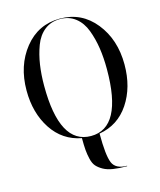

<svg xmlns="http://www.w3.org/2000/svg" viewBox="-143 -861 1011 1212"><g transform="rotate(-15 362.5 -255.0)"><path d="M535 247V250Q482 250 444 244Q406 238 380.5 223.5Q355 209 340 192Q325 175 317.5 144Q310 113 307.5 83Q305 53 305 5Q183 -18 114 -123Q45 -228 45 -375Q45 -538 134 -649Q223 -760 365 -760Q507 -760 596 -649Q685 -538 685 -375Q685 -226 614.5 -120.5Q544 -15 420 6Q420 149 440.5 198Q461 247 535 247ZM160 -375Q160 7 365 7Q570 7 570 -375Q570 -449 560.5 -512.5Q551 -576 529.5 -633.5Q508 -691 466 -724Q424 -757 365 -757Q306 -757 264 -724Q222 -691 200.5 -633.5Q179 -576 169.5 -512.5Q160 -449 160 -375Z"/></g></svg>

Font: Bodoni* 72
Style: Regular
Weight: 400
Version: Version 1.003